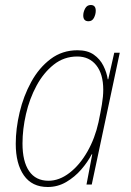

<svg xmlns="http://www.w3.org/2000/svg" viewBox="-20 -738 525 768"><path d="M171 10Q108 10 75.5 -36.5Q43 -83 43 -163Q43 -223 58.5 -288.5Q74 -354 105 -410.5Q136 -467 182.5 -502Q229 -537 290 -537Q330 -537 355 -519.5Q380 -502 393.5 -475Q407 -448 411 -421H413L437 -527H459L347 0H326L349 -121H347Q331 -90 305 -60Q279 -30 245 -10Q211 10 171 10ZM174 -15Q217 -15 258 -46.5Q299 -78 329.5 -131.5Q360 -185 374 -249Q382 -287 387.5 -319.5Q393 -352 393 -379Q393 -442 365 -477Q337 -512 289 -512Q236 -512 195 -479.5Q154 -447 126 -395Q98 -343 84 -282Q70 -221 70 -164Q70 -92 96.5 -53.5Q123 -15 174 -15ZM334 -653Q313 -653 313 -676Q313 -690 320.5 -704Q328 -718 343 -718Q363 -718 363 -695Q363 -681 356 -667Q349 -653 334 -653Z"/></svg>

Font: Noto Sans SemiCondensed Thin
Style: Italic
Weight: 100
Width: 4
Italic angle: -12°
Designer: Monotype Design Team
Foundry: Monotype Imaging Inc.
Version: Version 2.013; ttfautohint (v1.8.4.7-5d5b)